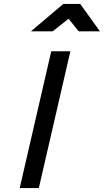

<svg xmlns="http://www.w3.org/2000/svg" viewBox="-20 -954 527 974"><path d="M240 -694H337L177 0H80ZM301 -934H387L487 -795H379L328 -859L247 -795H137Z"/></svg>

Font: Panefresco 600wt
Style: Italic
Weight: 600
Foundry: Campivisivi & Chank Co
Version: Version 1.000